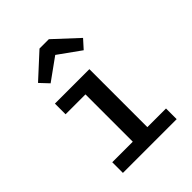

<svg xmlns="http://www.w3.org/2000/svg" viewBox="-228 -945 1071 1071"><g transform="rotate(-45 307.5 -409.5)"><path d="M115.4 -541.5H387.2V-84.1H534.4V0H110.3V-84.1H272.3V-457.4H115.4ZM308.7 -732.3 178.5 -638.5 130.3 -689.7 271.8 -819.5H345.6L485.6 -689.7L439.5 -638.5Z"/></g></svg>

Font: Fira Code Fixed Medium
Style: Regular
Weight: 500
Monospace: yes
Designer: Carrois Corporate, Edenspiekermann AG, Nikita Prokopov
Foundry: Carrois Corporate, Edenspiekermann AG, Nikita Prokopov
Version: Version 5.002